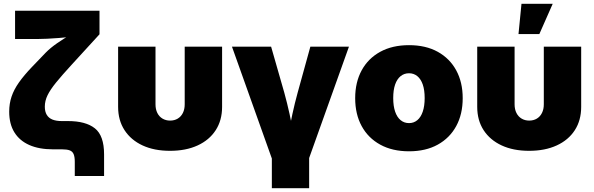

<svg xmlns="http://www.w3.org/2000/svg" viewBox="-20 -784 3119 1008"><path d="M372.6 140.1V65.9Q372.6 40 366.7 25.6Q360.8 11.2 346.4 5.6Q332 0 305.7 0H257.8Q185.1 0 133.8 -22.7Q82.5 -45.4 55.4 -89.4Q28.3 -133.3 28.3 -197.8Q28.3 -240.2 40.8 -277.1Q53.2 -314 79.6 -351.3Q106 -388.7 147.5 -432.1L220.2 -507.8Q244.6 -532.7 281 -557.9Q317.4 -583 353.8 -603.8Q390.1 -624.5 414.1 -636.7L392.1 -595.2Q374 -592.8 346.9 -589.8Q319.8 -586.9 288.6 -584.5Q257.3 -582 227.3 -580.6Q197.3 -579.1 173.3 -579.1H59.1V-727.5H502.4V-604L355 -442.9Q305.2 -388.7 274.4 -350.8Q243.7 -313 229.5 -283.7Q215.3 -254.4 215.3 -224.1Q215.3 -197.8 225.6 -180.9Q235.8 -164.1 255.6 -156.2Q275.4 -148.4 303.7 -148.4H336.9Q430.2 -148.4 478.3 -110.1Q526.4 -71.8 526.4 26.4V140.1Z M872.6 7.8Q789.6 7.8 728.5 -20.5Q667.5 -48.8 633.8 -100.6Q600.1 -152.3 600.1 -223.1V-539.1H796.4V-236.3Q796.4 -210.4 805.9 -191.2Q815.4 -171.9 833 -161.4Q850.6 -150.9 873 -150.9Q896 -150.9 913.3 -161.4Q930.7 -171.9 940.2 -191.2Q949.7 -210.4 949.7 -236.3V-539.1H1146V-223.1Q1146 -152.3 1112.5 -100.6Q1079.1 -48.8 1017.6 -20.5Q956.1 7.8 872.6 7.8Z M1410.2 56.6 1197.8 -539.1H1403.3L1472.7 -296.9Q1487.8 -242.2 1500.2 -185.5Q1512.7 -128.9 1525.4 -64.5H1491.2Q1502.9 -128.9 1515.1 -185.3Q1527.3 -241.7 1542.5 -296.9L1609.4 -539.1H1812L1599.1 56.6ZM1407.2 204.1V-2.9H1603V204.1Z M2127.4 10.3Q2039.6 10.3 1976.1 -24.7Q1912.6 -59.6 1878.7 -122.1Q1844.7 -184.6 1844.7 -268.6Q1844.7 -352.1 1878.7 -414.6Q1912.6 -477.1 1976.1 -512Q2039.6 -546.9 2127.4 -546.9Q2215.3 -546.9 2278.3 -512Q2341.3 -477.1 2375.2 -414.6Q2409.2 -352.1 2409.2 -268.6Q2409.2 -184.6 2375.2 -122.1Q2341.3 -59.6 2278.3 -24.7Q2215.3 10.3 2127.4 10.3ZM2127.4 -137.7Q2152.3 -137.7 2170.9 -153.1Q2189.5 -168.5 2199.5 -198Q2209.5 -227.5 2209.5 -269Q2209.5 -311.5 2199.5 -340.3Q2189.5 -369.1 2170.9 -384.3Q2152.3 -399.4 2127.4 -399.4Q2102.1 -399.4 2083.3 -384.3Q2064.5 -369.1 2054.4 -340.3Q2044.4 -311.5 2044.4 -269Q2044.4 -227.5 2054.4 -198Q2064.5 -168.5 2083.3 -153.1Q2102.1 -137.7 2127.4 -137.7Z M2757.8 7.8Q2674.8 7.8 2613.8 -20.5Q2552.7 -48.8 2519 -100.6Q2485.4 -152.3 2485.4 -223.1V-539.1H2681.6V-236.3Q2681.6 -210.4 2691.2 -191.2Q2700.7 -171.9 2718.3 -161.4Q2735.8 -150.9 2758.3 -150.9Q2781.2 -150.9 2798.6 -161.4Q2815.9 -171.9 2825.4 -191.2Q2835 -210.4 2835 -236.3V-539.1H3031.2V-223.1Q3031.2 -152.3 2997.8 -100.6Q2964.4 -48.8 2902.8 -20.5Q2841.3 7.8 2757.8 7.8ZM2702.1 -605 2717.8 -764.2H2881.8L2811.5 -605Z"/></svg>

Font: Inter 18pt Black
Style: Regular
Weight: 900
Designer: Rasmus Andersson
Foundry: rsms
Version: Version 4.001;git-66647c0bb